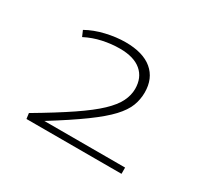

<svg xmlns="http://www.w3.org/2000/svg" viewBox="-93 -903 709 665"><g transform="rotate(30 262.0 -571.0)"><path d="M74 -370 71 -392Q154 -441 208 -477.5Q262 -514 292.5 -543Q323 -572 335.5 -597.5Q348 -623 348 -648Q348 -693 318.5 -718Q289 -743 233 -743Q199 -743 164.5 -735.5Q130 -728 99 -712L89 -735Q121 -753 161.5 -762.5Q202 -772 239 -772Q309 -772 346 -741Q383 -710 383 -654Q383 -626 373 -600Q363 -574 336.5 -545.5Q310 -517 260 -480.5Q210 -444 131 -395H454V-370Z"/></g></svg>

Font: Georama Extended ExtraLight
Style: Regular
Weight: 200
Width: 7
Designer: Jean-Baptiste Levee
Foundry: Production Type
Version: Version 1.000